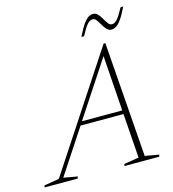

<svg xmlns="http://www.w3.org/2000/svg" viewBox="-183 -954 952 1056"><g transform="rotate(-15 293.0 -426.5)"><path d="M516.5 -25 596 -11 592.5 0H394L397.5 -11L481.5 -25L463.5 -277.5H219L53 -25L132 -11L128.5 0H-60.5L-57.5 -11L27.5 -25L458 -680H468ZM232.5 -298.5H462L440 -614ZM615 -849Q593 -803.5 576.2 -780.8Q559.5 -758 546.5 -750.5Q533.5 -743 521.5 -743Q505 -743 493.8 -755.5Q482.5 -768 473.5 -784Q464.5 -800 455.2 -812.5Q446 -825 433.5 -825Q418.5 -825 403.8 -809Q389 -793 364.5 -747H349.5Q372 -793 388.5 -815.5Q405 -838 418 -845.5Q431 -853 443 -853Q459.5 -853 470.8 -840.5Q482 -828 491 -812Q500 -796 509.2 -783.5Q518.5 -771 531 -771Q546 -771 560.8 -787.2Q575.5 -803.5 600 -849Z"/></g></svg>

Font: Newsreader Text ExtraLight
Style: Italic
Weight: 275
Italic angle: -17°
Designer: Hugues Gentile
Foundry: Production Type
Version: Version 1.001